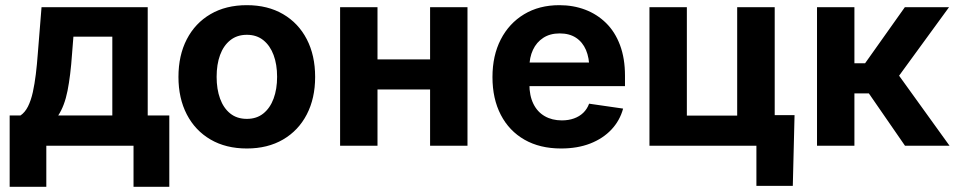

<svg xmlns="http://www.w3.org/2000/svg" viewBox="-20 -567 3716 747"><path d="M17.6 159.7V-117.7H59.6Q77.1 -129.4 88.9 -152.8Q100.6 -176.3 107.7 -208.3Q114.7 -240.2 119.4 -278.3Q124 -316.4 127 -357.4L141.6 -539.1H554.7V-117.7H638.7V159.7H499.5V0H160.2V159.7ZM206.5 -117.7H417V-424.3H265.6L260.3 -357.4Q254.4 -272.5 242.7 -213.6Q231 -154.8 206.5 -117.7Z M940.4 10.7Q858.9 10.7 799.1 -24.2Q739.3 -59.1 706.8 -121.8Q674.3 -184.6 674.3 -267.6Q674.3 -351.6 706.8 -414.3Q739.3 -477.1 799.1 -512Q858.9 -546.9 940.4 -546.9Q1021.5 -546.9 1081.3 -512Q1141.1 -477.1 1173.6 -414.3Q1206.1 -351.6 1206.1 -267.6Q1206.1 -184.6 1173.6 -121.8Q1141.1 -59.1 1081.3 -24.2Q1021.5 10.7 940.4 10.7ZM940.4 -104.5Q978.5 -104.5 1004.6 -125.5Q1030.8 -146.5 1044.4 -183.3Q1058.1 -220.2 1058.1 -268.1Q1058.1 -316.4 1044.4 -353Q1030.8 -389.6 1004.6 -410.6Q978.5 -431.6 940.4 -431.6Q902.3 -431.6 876 -410.6Q849.6 -389.6 836.2 -353Q822.8 -316.4 822.8 -268.1Q822.8 -220.2 836.2 -183.3Q849.6 -146.5 875.7 -125.5Q901.9 -104.5 940.4 -104.5Z M1693.4 -335.9V-218.8H1408.2V-335.9ZM1448.7 -539.1V0H1303.2V-539.1ZM1798.8 -539.1V0H1653.3V-539.1Z M2163.1 10.7Q2080.6 10.7 2020.8 -23.4Q1960.9 -57.6 1928.5 -120.1Q1896 -182.6 1896 -267.1Q1896 -350.6 1928.2 -413.3Q1960.4 -476.1 2019 -511.5Q2077.6 -546.9 2156.2 -546.9Q2210.4 -546.9 2256.8 -529.3Q2303.2 -511.7 2338.1 -477.3Q2373 -442.9 2392.3 -391.4Q2411.6 -339.8 2411.6 -272.5V-231.9H1954.1V-323.7H2340.8L2272.9 -299.8Q2272.9 -341.8 2259.8 -372.6Q2246.6 -403.3 2220.9 -420.2Q2195.3 -437 2157.7 -437Q2120.1 -437 2093.8 -419.9Q2067.4 -402.8 2053.5 -373Q2039.6 -343.3 2039.6 -304.7V-240.2Q2039.6 -194.8 2055.2 -163.1Q2070.8 -131.3 2099.4 -115Q2127.9 -98.6 2166 -98.6Q2191.9 -98.6 2213.1 -106.2Q2234.4 -113.8 2249.3 -128.2Q2264.2 -142.6 2272 -163.6L2404.3 -144.5Q2391.6 -97.7 2358.6 -62.7Q2325.7 -27.8 2276.1 -8.5Q2226.6 10.7 2163.1 10.7Z M2506.8 0V-539.1H2652.3V-117.2H2848.1V-539.1H2994.1V0ZM2922.9 156.2V0H2880.9V-119.1H3071.3L3064.5 156.2Z M3158.7 0V-539.1H3304.2V-320.8H3345.7L3500.5 -539.1H3672.4L3478 -272.5L3674.3 0H3501L3360.4 -203.6H3304.2V0Z"/></svg>

Font: Inter 18pt
Style: Bold
Weight: 700
Designer: Rasmus Andersson
Foundry: rsms
Version: Version 4.001;git-66647c0bb